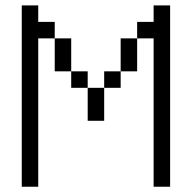

<svg xmlns="http://www.w3.org/2000/svg" viewBox="-20 -708 728 728"><path d="M62.5 -687.5H125V-625H187.5V-562.5H125V0H62.5ZM187.5 -562.5H250V-437.5H187.5ZM250 -437.5H312.5V-375H250ZM312.5 -375H375V-250H312.5ZM375 -437.5H437.5V-375H375ZM437.5 -562.5H500V-437.5H437.5ZM500 -625H562.5V-687.5H625V0H562.5V-562.5H500Z"/></svg>

Font: 寒蝉点阵体 16px
Style: Regular
Weight: 400
Designer: Designed by Warren2060
Foundry: ChillType
Version: Version 1.000